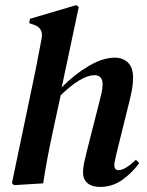

<svg xmlns="http://www.w3.org/2000/svg" viewBox="-20 -722 578 756"><path d="M35 7 27 -1 119 -441Q126 -476 131.5 -505.5Q137 -535 144 -571Q152 -614 109 -626L95 -631L98 -648L281 -702L290 -694L223 -378Q273 -429 329 -462Q385 -495 432 -495Q464 -495 484 -475.5Q504 -456 504 -416Q504 -394 500 -371.5Q496 -349 490 -325L441 -127Q437 -108 433.5 -94.5Q430 -81 430 -73Q430 -52 447 -52Q472 -52 515 -93L528 -80Q504 -45 464 -15.5Q424 14 374 14Q342 14 324.5 -1Q307 -16 307 -42Q307 -63 312 -84.5Q317 -106 323 -131L367 -304Q374 -330 379 -352Q384 -374 384 -390Q384 -426 352 -426Q301 -426 219 -347L190 -213Q177 -153 167.5 -103Q158 -53 150 0Z"/></svg>

Font: DM Serif Text
Style: Italic
Weight: 400
Italic angle: -12°
Designer: Colophon Foundry, Frank Grießhammer
Foundry: Colophon Foundry
Version: Version 5.100; ttfautohint (v1.8.2)